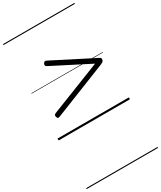

<svg xmlns="http://www.w3.org/2000/svg" viewBox="-364 -1144 1490 1778"><g transform="rotate(-30 381.5 -255.0)"><path d="M119 -186Q107 -181 100.5 -183Q94 -185 90 -197Q85 -211 87.5 -219Q90 -227 104 -233L648 -447L249 -651Q239 -657 236.5 -665Q234 -673 240 -684Q247 -697 255.5 -699Q264 -701 275 -695L702 -477Q718 -470 723 -462.5Q728 -455 724 -442Q720 -429 711 -423.5Q702 -418 683 -410ZM0 510H763V520H0ZM0 -20H763V0H0ZM0 -505H763V-500H0ZM0 -1030H763V-1020H0Z"/></g></svg>

Font: Playwrite CO Guides
Style: Regular
Weight: 400
Designer: Veronika Burian, José Scaglione
Foundry: TypeTogether
Version: Version 1.003